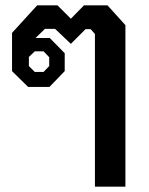

<svg xmlns="http://www.w3.org/2000/svg" viewBox="-20 -588 559 718"><path d="M335 -461 319 -479H300L245 -424L186 -480H148L113 -446H166L222 -389V-322L165 -263H85L25 -322V-465L119 -568H195L245 -518L294 -568H382L449 -494V110H335ZM143 -319 164 -341V-374L143 -396H110L88 -375V-341L110 -319Z"/></svg>

Font: Chakra Petch SemiBold
Style: Regular
Weight: 600
Designer: Katatrad Aksorn Co.,Ltd.
Foundry: Cadson Demak Co.,Ltd.
Version: Version 1.000; ttfautohint (v1.6)